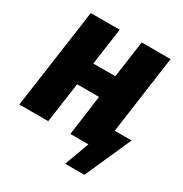

<svg xmlns="http://www.w3.org/2000/svg" viewBox="-196 -844 1107 1163"><g transform="rotate(30 357.0 -262.0)"><path d="M585 -151 661 -696H459L423 -439H269L305 -696H103L5 0H207L247 -281H400L362 0H488L425 172H559L703 -151Z"/></g></svg>

Font: Fira Sans Heavy
Style: Italic
Weight: 900
Italic angle: -8°
Designer: bBox Type GmbH & Carrois Corporate GbR & Edenspiekermann AG
Foundry: bBox Type GmbH & Carrois Corporate GbR & Edenspiekermann AG
Version: Version 4.301;PS 004.301;hotconv 1.0.88;makeotf.lib2.5.64775